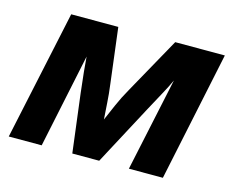

<svg xmlns="http://www.w3.org/2000/svg" viewBox="-82 -664 954 781"><g transform="rotate(15 395.5 -273.0)"><path d="M601.1 -394Q587.4 -363.8 567.4 -327.6Q547.4 -291.5 526.9 -252.9L392.1 0H278.8L248 -246.1Q236.3 -345.2 232.9 -396L149.9 0H11.2L127.9 -545.9H326.2L355 -313Q360.4 -272 362.5 -236.8Q364.7 -201.7 367.2 -167Q379.9 -196.3 396 -233.4Q412.1 -270.5 434.1 -309.1L565.9 -545.9H774.9L660.2 0H517.1Z"/></g></svg>

Font: Zoram GWebM
Style: Bold Italic
Weight: 700
Italic angle: -12°
Foundry: Ascender Corporation
Version: Version 1.000